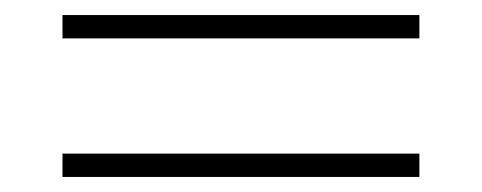

<svg xmlns="http://www.w3.org/2000/svg" viewBox="-20 -433 640 255"><path d="M63 -382V-413H537V-382ZM63 -198V-229H537V-198Z"/></svg>

Font: Plexus Sans ExtraLight
Style: Regular
Weight: 250
Version: Version 2.001;PS 002.001;hotconv 1.0.70;makeotf.lib2.5.58329